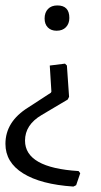

<svg xmlns="http://www.w3.org/2000/svg" viewBox="-20 -488 371 706"><path d="M65 149.5C108.3 176.5 170 192.7 250 198L260 193L275 149L269 141C137.7 133 72 95.7 72 29C72 -9.7 92.3 -41 133 -65L229 -122L234 -132L226 -247L219 -254L163 -247L169 -151L167 -147L84 -93C28 -58.3 0 -13.7 0 41C0 86.3 21.7 122.5 65 149.5ZM156 -387C164 -379 174.7 -375 188 -375C202.7 -375 214.2 -379.3 222.5 -388C230.8 -396.7 235 -408 235 -422C235 -452.7 220.3 -468 191 -468C176.3 -468 164.8 -463.7 156.5 -455C148.2 -446.3 144 -434.7 144 -420C144 -406 148 -395 156 -387Z"/></svg>

Font: Alegreya Sans SC
Style: Regular
Weight: 400
Designer: Juan Pablo del Peral
Foundry: Huerta Tipografica
Version: Version 1.000;PS 001.000;hotconv 1.0.70;makeotf.lib2.5.58329